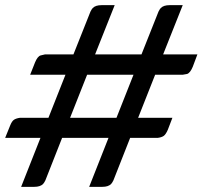

<svg xmlns="http://www.w3.org/2000/svg" viewBox="-20 -685 786 745"><path d="M425 -665 349 -474H529L595 -640Q600 -650 604 -654Q615 -665 638 -665H689L613 -474H746L728 -426Q718 -402 706 -398Q700 -397 689 -395H582L516 -228H649L631 -181Q623 -163 615 -157.5Q607 -152 592 -150H485L420 15Q415 25 411 29Q400 40 377 40H326L401 -150H221L156 15Q151 25 147 29Q136 40 113 40H62L137 -150H0L19 -197Q26 -215 34.5 -220.5Q43 -226 58 -228H168L234 -395H97L116 -443Q126 -467 138 -470Q144 -472 155 -474H265L331 -640Q336 -650 340 -654Q351 -665 374 -665ZM318 -395 252 -228H432L498 -395Z"/></svg>

Font: Myanmar Thuriya
Style: Regular
Weight: 400
Designer: Danh Hong
Foundry: Google Inc.
Version: Version 2.00 November 23, 2015